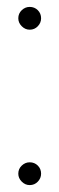

<svg xmlns="http://www.w3.org/2000/svg" viewBox="-20 -531 172 556"><path d="M66 5Q53 5 43 -5Q33 -15 33 -28Q33 -42 43 -51.5Q53 -61 66 -61Q80 -61 89.5 -51.5Q99 -42 99 -28Q99 -15 89.5 -5Q80 5 66 5ZM66 -445Q53 -445 43 -455Q33 -465 33 -478Q33 -492 43 -501.5Q53 -511 66 -511Q80 -511 89.5 -501.5Q99 -492 99 -478Q99 -465 89.5 -455Q80 -445 66 -445Z"/></svg>

Font: DM Sans 36pt Thin
Style: Regular
Weight: 250
Designer: Colophon Foundry, Jonny Pinhorn
Foundry: Colophon Foundry
Version: Version 4.004;gftools[0.9.30]